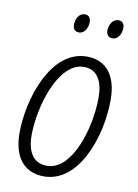

<svg xmlns="http://www.w3.org/2000/svg" viewBox="-83 -778 604 843"><g transform="rotate(10 218.5 -356.0)"><path d="M364 -639C387 -639 403 -665 403 -692C403 -711 394 -722 376 -722C350 -722 336 -694 336 -669C336 -650 347 -639 364 -639ZM214 -639C238 -639 253 -665 253 -692C253 -711 244 -722 227 -722C200 -722 187 -694 187 -669C187 -650 197 -639 214 -639ZM172 10C327 10 403 -206 403 -371C403 -480 354 -541 268 -541C105 -541 34 -306 34 -160C34 -50 85 10 172 10ZM177 -38C119 -38 88 -81 88 -159C88 -286 149 -494 263 -494C321 -494 349 -447 349 -373C349 -230 287 -38 177 -38Z"/></g></svg>

Font: Noto Sans Condensed Light
Style: Italic
Weight: 300
Width: 3
Italic angle: -12°
Designer: Monotype Design Team
Foundry: Monotype Imaging Inc.
Version: Version 2.013